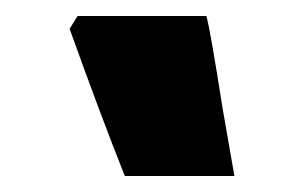

<svg xmlns="http://www.w3.org/2000/svg" viewBox="-20 -834 370 240"><path d="M238 -814Q243 -796 258 -700L273 -614H136Q105 -692 67 -798L77 -814Z"/></svg>

Font: Noto Sans Armenian Black
Style: Regular
Weight: 900
Designer: Monotype Design team
Foundry: Monotype Imaging Inc.
Version: Version 1.000